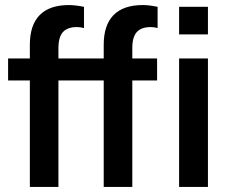

<svg xmlns="http://www.w3.org/2000/svg" viewBox="-20 -739 915 759"><path d="M544 -719Q570 -719 603 -712V-628Q591 -632 576 -632Q539 -632 521 -612.5Q503 -593 503 -549V-508H601V-421H503V0H390V-421H211V0H98V-421H12V-508H98V-562Q98 -640 137 -679.5Q176 -719 252 -719Q277 -719 312 -712V-628Q298 -632 284 -632Q247 -632 229 -612.5Q211 -593 211 -549V-508H390V-562Q390 -640 429 -679.5Q468 -719 544 -719ZM802 -603H688V-712H802ZM802 -508V0H688V-508Z"/></svg>

Font: CST
Style: Medium
Weight: 500
Version: Version 1.00